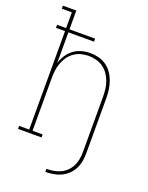

<svg xmlns="http://www.w3.org/2000/svg" viewBox="-166 -819 832 1076"><g transform="rotate(20 250.0 -280.5)"><path d="M243 174V156Q264 156 285 152.5Q306 149 325.5 140Q345 131 360.5 116Q376 101 385.5 82Q395 63 399 42Q403 21 403 0V-330Q403 -353 400.5 -376Q398 -399 390 -421Q382 -443 369 -462Q356 -481 337 -494.5Q318 -508 295.5 -514Q273 -520 250 -520Q227 -520 204.5 -514Q182 -508 163 -494.5Q144 -481 131 -462Q118 -443 110 -421Q102 -399 99.5 -376Q97 -353 97 -330V-18H157V0H17V-18H77V-605H23V-623H77V-717H17V-735H97V-623H250V-605H97V-423Q105 -448 119.5 -470.5Q134 -493 155 -508.5Q176 -524 201.5 -531Q227 -538 254 -538Q279 -538 304 -531.5Q329 -525 349.5 -510.5Q370 -496 384.5 -475Q399 -454 407.5 -430Q416 -406 419.5 -380.5Q423 -355 423 -330V0Q423 24 418.5 47.5Q414 71 403 92Q392 113 374.5 129.5Q357 146 335.5 156Q314 166 290.5 170Q267 174 243 174Z"/></g></svg>

Font: Iosevka Slab Thin
Style: Regular
Weight: 100
Monospace: yes
Designer: Belleve Invis
Foundry: Belleve Invis
Version: Version 11.1.0; ttfautohint (v1.8.3)